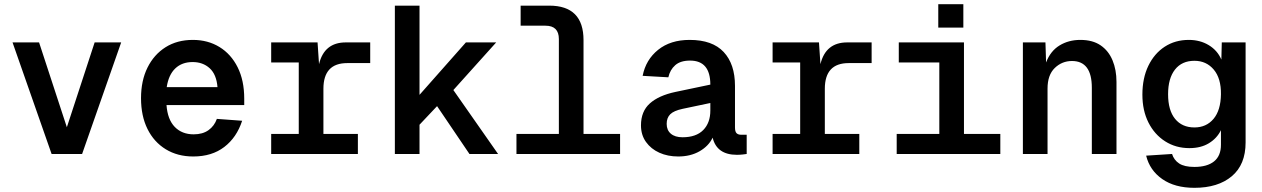

<svg xmlns="http://www.w3.org/2000/svg" viewBox="-20 -737 6040 919"><path d="M227 0 40 -534H167L300 -128L433 -534H560L373 0Z M905 12Q830 12 773.5 -22.5Q717 -57 686 -119.5Q655 -182 655 -267Q655 -351 686 -413.5Q717 -476 772.5 -511Q828 -546 903 -546Q975 -546 1030.5 -512Q1086 -478 1117.5 -415Q1149 -352 1149 -265V-234H777Q782 -165 816.5 -129.5Q851 -94 907 -94Q950 -94 978 -114Q1006 -134 1018 -168L1139 -159Q1113 -79 1053.5 -33.5Q994 12 905 12ZM778 -320H1021Q1016 -381 983.5 -410.5Q951 -440 902 -440Q851 -440 819 -409.5Q787 -379 778 -320Z M1278 0V-96H1410V-438H1278V-534H1500L1507 -430Q1532 -534 1635 -534H1752V-435H1642Q1528 -435 1528 -312V-96H1693V0Z M1870 0V-710H1988V-283L2210 -534H2355L2150 -306L2364 0H2227L2072 -229L1988 -140V0Z M2452 0V-96H2655V-550Q2655 -614 2591 -614H2472V-710H2609Q2773 -710 2773 -545V-96H2948V0Z M3226 12Q3176 12 3136 -6Q3096 -24 3072 -57.5Q3048 -91 3048 -137Q3048 -204 3090.5 -242Q3133 -280 3213 -297L3380 -332Q3380 -447 3283 -447Q3237 -447 3212 -425Q3187 -403 3179 -367L3056 -374Q3071 -451 3130 -498.5Q3189 -546 3281 -546Q3390 -546 3444 -488Q3498 -430 3498 -326V-127Q3498 -107 3505.5 -99.5Q3513 -92 3528 -92H3554V0Q3548 1 3534.5 2.5Q3521 4 3507 4Q3411 4 3391 -78Q3372 -38 3328.5 -13Q3285 12 3226 12ZM3247 -80Q3312 -80 3346 -114.5Q3380 -149 3380 -208V-244L3247 -216Q3205 -207 3188 -190Q3171 -173 3171 -144Q3171 -114 3191 -97Q3211 -80 3247 -80Z M3678 0V-96H3810V-438H3678V-534H3900L3907 -430Q3932 -534 4035 -534H4152V-435H4042Q3928 -435 3928 -312V-96H4093V0Z M4272 0V-96H4476V-438H4282V-534H4594V-96H4768V0ZM4471 -605V-717H4591V-605Z M4876 0V-534H4984L4987 -438Q5008 -493 5051.5 -519.5Q5095 -546 5151 -546Q5210 -546 5248 -520Q5286 -494 5305 -448.5Q5324 -403 5324 -345V0H5206V-317Q5206 -445 5111 -445Q5063 -445 5028.5 -411.5Q4994 -378 4994 -313V0Z M5697 162Q5603 162 5543 120Q5483 78 5466 8L5590 0Q5599 29 5624 45.5Q5649 62 5697 62Q5758 62 5791 35.5Q5824 9 5824 -44V-114Q5805 -75 5766.5 -51.5Q5728 -28 5673 -28Q5608 -28 5557 -60.5Q5506 -93 5477 -150.5Q5448 -208 5448 -284Q5448 -363 5476.5 -422Q5505 -481 5555 -513.5Q5605 -546 5670 -546Q5724 -546 5765.5 -521Q5807 -496 5826 -452L5828 -534H5942V-55Q5942 51 5876 106.5Q5810 162 5697 162ZM5697 -127Q5754 -127 5788.5 -168Q5823 -209 5824 -286Q5825 -362 5789.5 -404Q5754 -446 5697 -446Q5637 -446 5604 -404Q5571 -362 5571 -286Q5571 -209 5604.5 -168Q5638 -127 5697 -127Z"/></svg>

Font: Geist Mono SemiBold
Style: Regular
Weight: 600
Monospace: yes
Designer: Basement.studio, Andrés Briganti, Mateo Zaragoza
Foundry: Basement.studio, Vercel, Andrés Briganti, Guido Ferreyra, Mateo Zaragoza
Version: Version 1.500; ttfautohint (v1.8.4.7-5d5b)